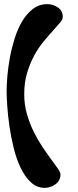

<svg xmlns="http://www.w3.org/2000/svg" viewBox="-20 -839 376 927"><path d="M12 -400Q12 -429 15.5 -471Q19 -513 27.5 -559.5Q36 -606 50.5 -652.5Q65 -699 87 -736Q109 -773 139 -796Q169 -819 209 -819Q236 -819 259.5 -803Q283 -787 283 -757Q283 -745 269 -728.5Q255 -712 234.5 -689.5Q214 -667 190 -638Q166 -609 145.5 -571.5Q125 -534 111 -487.5Q97 -441 97 -384Q97 -334 110 -288.5Q123 -243 142.5 -203.5Q162 -164 184.5 -130.5Q207 -97 226.5 -70.5Q246 -44 259 -25.5Q272 -7 272 3Q272 33 248 50.5Q224 68 196 68Q158 68 129 41Q100 14 79.5 -29Q59 -72 46 -125Q33 -178 25.5 -230Q18 -282 15 -327.5Q12 -373 12 -400Z"/></svg>

Font: r_Neptun CAT
Style: Regular
Weight: 400
Foundry: Peter Wiegel, CAT-Fonts
Version: Version 1.000;June 8, 2024;FontCreator 14.0.0.2814 32-bit